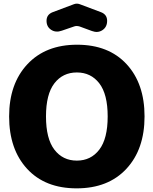

<svg xmlns="http://www.w3.org/2000/svg" viewBox="-20 -1016 841 1052"><path d="M484 -846 416 -871Q399 -876 386 -871L319 -848Q286 -836 260.5 -852.5Q235 -869 235 -902Q235 -936 268 -949L385 -993Q401 -999 417 -993L534 -949Q567 -936 567 -902Q567 -868 541.5 -851Q516 -834 484 -846ZM30 -378Q30 -557 130 -664Q230 -771 402 -771Q575 -771 673.5 -664.5Q772 -558 772 -378Q772 -198 672.5 -91Q573 16 400 16Q227 16 128.5 -91Q30 -198 30 -378ZM278 -196Q324 -136 401 -136Q478 -136 524 -196Q570 -256 570 -378Q570 -500 524 -559.5Q478 -619 401 -619Q324 -619 278 -559.5Q232 -500 232 -378Q232 -256 278 -196Z"/></svg>

Font: Jellee Roman
Style: Regular
Weight: 400
Designer: Alfredo Marco Pradil
Foundry: Alfredo Marco Pradil
Version: Version 1.016;PS 001.016;hotconv 1.0.88;makeotf.lib2.5.64775